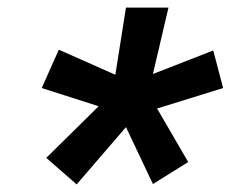

<svg xmlns="http://www.w3.org/2000/svg" viewBox="-20 -767 608 506"><path d="M312 -432 383 -282 476 -340 394 -481 568 -535 542 -634 383 -572 424 -747H312L284 -570L135 -636L90 -535L240 -487L102 -351L182 -281Z"/></svg>

Font: Braiins Sans SemiBold
Style: Italic
Weight: 600
Italic angle: -11.31°
Designer: Mike Abbink, Paul van der Laan, Pieter van Rosmalen, Jiri Chlebus, Lubos Buracinsky
Foundry: Bold Monday, Sudetype
Version: Version 1.000;hotconv 1.0.109;makeotfexe 2.5.65596